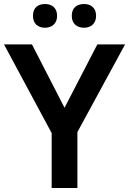

<svg xmlns="http://www.w3.org/2000/svg" viewBox="-20 -1028 642 955"><path d="M144 -949C144 -909 170 -890 204 -890C236 -890 264 -909 264 -949C264 -991 236 -1008 204 -1008C170 -1008 144 -991 144 -949ZM337 -949C337 -909 364 -890 398 -890C430 -890 458 -909 458 -949C458 -991 430 -1008 398 -1008C364 -1008 337 -991 337 -949ZM301 -492 139 -807H0L237 -366V-93H365V-371L602 -807H464Z"/></svg>

Font: Noto Sans Kannada UI SemiBold
Style: Regular
Weight: 600
Designer: Jelle Bosma - Monotype Design Team
Foundry: Monotype Imaging Inc.
Version: Version 2.005